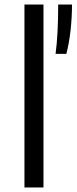

<svg xmlns="http://www.w3.org/2000/svg" viewBox="-20 -828 338 848"><path d="M88 0V-808H172V0ZM237 -808H298Q298 -752.5 291.8 -695.2Q285.5 -638 273 -590H225.5Q237 -677 237 -808Z"/></svg>

Font: Encode Sans Expanded
Style: Regular
Weight: 400
Width: 7
Designer: Multiple Designers
Foundry: Impallari Type
Version: Version 2.000